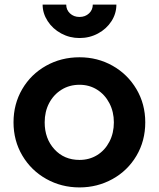

<svg xmlns="http://www.w3.org/2000/svg" viewBox="-20 -806 692 838"><path d="M39 -272Q39 -352 77 -417Q115 -482 181 -519Q247 -556 327 -556Q406 -556 471.5 -519Q537 -482 575.5 -417Q614 -352 614 -272Q614 -191 575.5 -126Q537 -61 471 -24.5Q405 12 327 12Q248 12 182 -25Q116 -62 77.5 -127Q39 -192 39 -272ZM327 -108Q370 -108 404 -129Q438 -150 457.5 -187.5Q477 -225 477 -272Q477 -318 457.5 -355.5Q438 -393 404 -414.5Q370 -436 327 -436Q283 -436 248.5 -414.5Q214 -393 194.5 -356Q175 -319 175 -272Q175 -201 217.5 -154.5Q260 -108 327 -108ZM166 -786H269Q269 -763 285.5 -747.5Q302 -732 327 -732Q352 -732 368.5 -747.5Q385 -763 385 -786H488Q488 -747 466.5 -713.5Q445 -680 408 -660Q371 -640 327 -640Q284 -640 247 -660Q210 -680 188 -714Q166 -748 166 -786Z"/></svg>

Font: Evergrow Sans
Style: Bold
Weight: 700
Foundry: 10Web
Version: Version 1.000